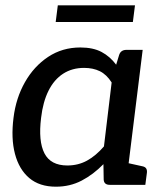

<svg xmlns="http://www.w3.org/2000/svg" viewBox="-20 -697 614 724"><path d="M191 7Q129 7 90.5 -25.5Q52 -58 36.5 -116.5Q21 -175 31 -253Q40 -327 74 -387Q108 -447 161.5 -482.5Q215 -518 283 -518Q331 -518 363 -501Q395 -484 418 -453L429 -489Q435 -509 457 -509H518L455 0H394Q372 0 371 -20L370 -78Q332 -39 288 -16Q244 7 191 7ZM234 -73Q275 -73 308.5 -91.5Q342 -110 372 -145L401 -386Q382 -416 356.5 -428.5Q331 -441 297 -441Q252 -441 218 -419Q184 -397 163 -355Q142 -313 135 -253Q124 -165 147.5 -119Q171 -73 234 -73ZM427 0 449 -85 517 -70Q527 -68 531 -62Q535 -56 534 -46L528 0ZM190 -614 198 -677H489L481 -614Z"/></svg>

Font: Aleo Medium
Style: Italic
Weight: 500
Italic angle: -7°
Designer: Alessio Laiso
Foundry: Alessio Laiso
Version: Version 2.001;gftools[0.9.29]